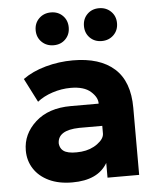

<svg xmlns="http://www.w3.org/2000/svg" viewBox="-52 -753 640 804"><g transform="rotate(-5 268.0 -350.5)"><path d="M122 -640Q122 -670 142 -689.5Q162 -709 192 -709Q222 -709 241.5 -689.5Q261 -670 261 -640Q261 -610 241.5 -590.5Q222 -571 192 -571Q162 -571 142 -590.5Q122 -610 122 -640ZM325 -640Q325 -670 344.5 -689.5Q364 -709 394 -709Q424 -709 444 -689.5Q464 -670 464 -640Q464 -610 444 -590.5Q424 -571 394 -571Q364 -571 344.5 -590.5Q325 -610 325 -640ZM365 -185V-217H268Q177 -215 177 -159Q180 -132 203 -122.5Q226 -113 269 -117Q308 -121 336.5 -142Q365 -163 365 -185ZM501 -281V1H368V-61Q328 8 220 8Q163 8 122 -11.5Q81 -31 59 -65Q37 -99 37 -142Q37 -211 92 -261Q147 -311 241 -311H358Q359 -337 331 -362Q303 -387 247 -387Q208 -387 170 -374.5Q132 -362 106 -341L55 -441Q95 -470 151 -485.5Q207 -501 266 -501Q379 -501 440 -446.5Q501 -392 501 -281Z"/></g></svg>

Font: Montserrat GRBold
Style: Regular
Weight: 700
Designer: Julieta Ulanovsky
Foundry: Julieta Ulanovsky
Version: Version 1.00 May 29, 2023, initial release